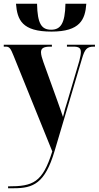

<svg xmlns="http://www.w3.org/2000/svg" viewBox="-22 -774 525 1021"><path d="M252 -606C404 -606 431 -670 437 -754H326C324 -647 299 -616 250 -616C200 -616 177 -646 175 -754H63C70 -669 94 -606 252 -606ZM21 217V227H52C154 227 217 202 268 30L414 -462C429 -513 440 -526 478 -526H483V-536H334V-526H368C398 -526 408 -518 408 -497C408 -486 405 -470 400 -451L336 -234C327 -208 320 -181 313 -152C306 -174 296 -201 283 -238L209 -443C202 -463 196 -482 196 -496C196 -516 208 -526 245 -526H254V-536H-2V-526H9C29 -526 35 -515 50 -478L256 31C204 198 153 217 21 217Z"/></svg>

Font: Noto Serif Display ExtraCondensed ExtraBold
Style: Regular
Weight: 800
Width: 2
Designer: Monotype Design Team
Foundry: Monotype Imaging Inc.
Version: Version 2.009